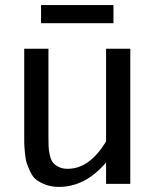

<svg xmlns="http://www.w3.org/2000/svg" viewBox="-20 -721 605 753"><path d="M425 -630H141V-701H425ZM170 -185Q170 -161 170.5 -147.5Q171 -134 175 -114.5Q179 -95 186.5 -85Q194 -75 209 -67Q224 -59 245 -59Q291 -59 329.5 -88.5Q368 -118 396 -167V-530H491V0H396V-84Q315 12 211 12Q182 12 159.5 3.5Q137 -5 123 -15.5Q109 -26 99 -47Q89 -68 84.5 -82.5Q80 -97 77.5 -124.5Q75 -152 75 -164Q75 -176 75 -203V-530H170Z"/></svg>

Font: AbakuTLSymSans
Style: Regular
Weight: 400
Version: Version 2007.05.04